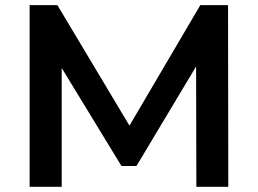

<svg xmlns="http://www.w3.org/2000/svg" viewBox="-20 -720 995 740"><path d="M94.2 0V-700.2H201.2L479 -235.8L752 -700.2H858.9L859.9 0H736.8L735.8 -463.9L505.9 -80.1H448.2L217.8 -458V0Z"/></svg>

Font: Montserrat SemiBold
Style: Regular
Weight: 600
Designer: Julieta Ulanovsky
Foundry: Julieta Ulanovsky
Version: Version 7.200